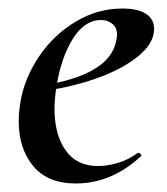

<svg xmlns="http://www.w3.org/2000/svg" viewBox="-20 -419 392 451"><path d="M24 -134Q24 -157 29 -185Q39 -238 72.5 -287.5Q106 -337 157.5 -368Q209 -399 267 -399Q304 -399 323 -386.5Q342 -374 342 -351Q342 -317 303.5 -286Q265 -255 202.5 -233.5Q140 -212 71 -204L73 -217Q239 -242 253 -324Q255 -334 255 -337Q255 -354 244 -363Q233 -372 217 -372Q179 -372 151.5 -328.5Q124 -285 113 -218Q108 -186 108 -164Q108 -103 134 -66Q160 -29 210 -29Q233 -29 257.5 -36.5Q282 -44 304 -60H305Q308 -60 310.5 -57Q313 -54 311 -52Q242 12 158 12Q92 12 58 -29Q24 -70 24 -134Z"/></svg>

Font: Cormorant Garamond SemiBold
Style: Italic
Weight: 600
Italic angle: -10°
Designer: Christian Thalmann (Catharsis Fonts)
Foundry: Catharsis Fonts
Version: Version 4.000